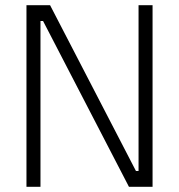

<svg xmlns="http://www.w3.org/2000/svg" viewBox="-20 -720 690 740"><path d="M173 -700 504 -61H514V-700H568V0H477L146 -639H136V0H82V-700Z"/></svg>

Font: Space Grotesk Variable
Style: Regular
Weight: 400
Designer: Florian Karsten (Space Grotesk), Colophon Foundry (Space Mono)
Foundry: Florian Karsten
Version: Version 1.106